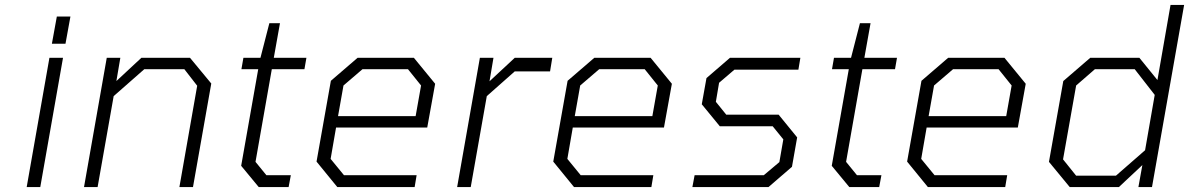

<svg xmlns="http://www.w3.org/2000/svg" viewBox="-20 -757 4812 777"><path d="M190 -580 210 -690H265L245 -580ZM88 0 180 -523H235L143 0Z M320 0 412 -523H467L451 -429L552 -523H749L835 -419L761 0H706L778 -410L726 -477H564L440 -368L375 0Z M1027 0 956 -86 1025 -477H957L965 -523H1034L1070 -663H1113L1088 -523H1220L1212 -477H1080L1014 -102L1058 -48H1157L1148 0Z M1345 0 1261 -103 1319 -430 1427 -523H1655L1741 -418L1709 -241H1340L1318 -114L1372 -48H1666L1658 0ZM1348 -287H1662L1684 -411L1631 -477H1447L1370 -411Z M1830 0 1922 -523H1977L1961 -428L2063 -523H2215L2206 -468H2063L1950 -368L1885 0Z M2303 0 2219 -103 2277 -430 2385 -523H2613L2699 -418L2667 -241H2298L2276 -114L2330 -48H2624L2616 0ZM2306 -287H2620L2642 -411L2589 -477H2405L2328 -411Z M2782 0 2791 -48H3071L3134 -101L3150 -193L3107 -246H2893L2820 -335L2839 -441L2934 -523H3219L3211 -475H2952L2890 -422L2877 -345L2919 -293H3131L3206 -201L3185 -82L3090 0Z M3417 0 3346 -86 3415 -477H3347L3355 -523H3424L3460 -663H3503L3478 -523H3610L3602 -477H3470L3404 -102L3448 -48H3547L3538 0Z M3735 0 3651 -103 3709 -430 3817 -523H4045L4131 -418L4099 -241H3730L3708 -114L3762 -48H4056L4048 0ZM3738 -287H4052L4074 -411L4021 -477H3837L3760 -411Z M4309 0 4225 -102 4283 -429 4392 -523H4591L4664 -433L4717 -737H4772L4642 0H4587L4603 -89L4508 0ZM4496 -46 4614 -149 4653 -373 4572 -477H4411L4335 -411L4282 -112L4335 -46Z"/></svg>

Font: Tomorrow Light
Style: Italic
Weight: 300
Italic angle: -10°
Designer: Tony de Marco, Monica Rizzolli
Foundry: Just in Type
Version: Version 2.002